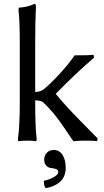

<svg xmlns="http://www.w3.org/2000/svg" viewBox="-20 -725 543 999"><path d="M259.8 55.2Q288.1 55.2 304.9 80.3Q321.8 105.5 321.8 147.9Q321.8 194.3 292.7 220.5Q263.7 246.6 217.8 253.9Q208 244.1 208 215.8Q243.2 207.5 263.2 194.8Q283.2 182.1 283.2 169.9Q283.2 159.2 271.7 154.8Q260.3 150.4 246.6 149.4Q232.9 148.4 221.4 137.7Q210 127 210 105Q210 84 224.1 69.6Q238.3 55.2 259.8 55.2ZM83 -201.2V-481Q83 -623.5 76.2 -673.8L78.1 -685.1Q97.7 -686.5 113.3 -689.7Q128.9 -692.9 136.7 -695.8Q144.5 -698.7 160.2 -705.1Q167 -705.1 167 -688Q163.1 -625 163.1 -499V-246.1Q192.9 -248 207 -259.8Q240.2 -286.6 289.3 -339.8Q338.4 -393.1 368.2 -437Q447.8 -437 466.8 -439.9L469.2 -424.8Q380.4 -349.6 270 -236.8Q320.3 -174.8 397.9 -96.4Q475.6 -18.1 487.8 -4.9L485.8 9.8Q472.7 6.8 425.8 6.8Q384.8 6.8 361.8 9.8Q351.1 -5.4 332.5 -33Q314 -60.5 306.4 -71.5Q298.8 -82.5 284.7 -101.8Q270.5 -121.1 260.5 -133.1Q250.5 -145 235.6 -161.1Q220.7 -177.2 203.1 -193.8Q199.2 -197.8 186 -200.4Q172.9 -203.1 163.1 -203.1V-200.2Q163.1 -58.1 170.9 -1L168.9 9.8Q150.4 6.8 122.1 6.8Q93.8 6.8 75.2 9.8L73.2 -1Q83 -68.8 83 -201.2Z"/></svg>

Font: Linear Smooth Low Contrast
Style: Regular
Weight: 500
Designer: Philipp H. Poll, Flanker
Foundry: Philipp H. Poll, reworked by Flanker
Version: Version 1.010 | FøM Fix